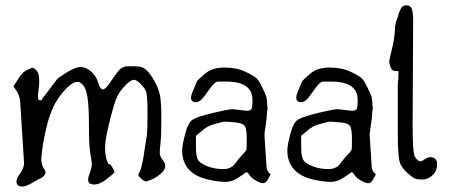

<svg xmlns="http://www.w3.org/2000/svg" viewBox="-20 -682 1689 720"><path d="M310.5 -7.8Q310.5 -17.6 317.4 -35.6Q324.2 -53.7 324.2 -65.4Q324.2 -77.1 318.8 -106Q313.5 -134.8 313.5 -210.9Q313.5 -287.1 307.6 -319.8Q301.8 -352.5 291 -363.3Q280.3 -374 276.4 -374.5Q272.5 -375 270.5 -375Q245.1 -375 204.1 -321.3Q169.9 -276.4 151.4 -192.4Q137.7 -129.9 135.7 -95.7Q135.7 -93.8 134.8 -91.8Q134.8 -63.5 144.5 -49.8Q151.4 -40 150.4 -33.2Q150.4 -30.3 148.4 -28.3Q144.5 -19.5 134.3 -14.6Q124 -9.8 100.6 3.9Q77.1 17.6 63.5 17.6Q47.9 17.6 43 6.8Q42 3.9 42 -4.4Q42 -12.7 55.7 -32.2Q70.3 -53.7 70.3 -69.3L55.7 -300.8Q53.7 -320.3 44.9 -336.9L30.3 -358.4L48.8 -386.7Q65.4 -413.1 82 -419.9Q98.6 -427.7 103 -427.7Q107.4 -427.7 115.7 -418.9Q124 -410.2 125.5 -398.4Q127 -386.7 127 -374Q127 -361.3 124.5 -344.2Q122.1 -327.1 122.1 -316.4Q122.1 -305.7 130.9 -305.7Q138.7 -305.7 137.7 -309.6V-310.5L192.4 -382.8Q192.4 -386.7 227.5 -408.7Q262.7 -430.7 282.2 -430.7Q301.8 -430.7 321.3 -414.1Q340.8 -397.5 348.1 -372.1Q355.5 -346.7 365.7 -346.7Q376 -346.7 394.5 -375Q413.1 -403.3 426.3 -418.5Q439.5 -433.6 460.9 -433.6Q482.4 -433.6 499 -432.6Q515.6 -431.6 529.8 -418.5Q543.9 -405.3 559.6 -377.4Q575.2 -349.6 580.1 -323.7Q585 -297.9 585 -234.9Q585 -171.9 582 -147Q579.1 -122.1 579.1 -108.9Q579.1 -95.7 589.4 -83.5Q599.6 -71.3 599.6 -58.6Q599.6 -45.9 584 -31.7Q568.4 -17.6 548.8 -8.8Q529.3 -1 524.4 -1V-2.9Q520.5 -2.9 509.8 -11.7Q499 -21.5 499 -24.4Q499 -25.4 499 -26.4Q499 -31.2 502.9 -36.1Q506.8 -42 511.2 -60.1Q515.6 -78.1 518.1 -93.3Q520.5 -108.4 523.9 -131.8Q527.3 -155.3 530.3 -171.9Q533.2 -188.5 533.2 -258.8Q533.2 -329.1 526.4 -342.3Q519.5 -355.5 505.4 -369.1Q491.2 -382.8 481.4 -382.8Q471.7 -382.8 452.1 -363.8Q432.6 -344.7 420.9 -322.8Q409.2 -300.8 391.6 -229Q374 -157.2 374 -130.9Q374 -104.5 378.9 -85.9Q384.8 -65.4 389.6 -66.4Q393.6 -67.4 402.3 -52.7Q409.2 -40 409.2 -37.1Q409.2 -36.1 408.2 -34.2Q405.3 -30.3 379.9 -10.3Q354.5 9.8 332.5 9.8Q310.5 9.8 310.5 -7.8Z M926.8 -306.6Q926.8 -376 829.1 -376Q829.1 -376 796.9 -376Q785.2 -376 764.2 -345.7Q743.2 -315.4 733.9 -307.1Q724.6 -298.8 712.9 -298.8Q703.1 -298.8 698.2 -306.6Q696.3 -309.6 696.3 -314.5Q696.3 -322.3 700.2 -333Q716.8 -374 718.8 -377.9Q719.7 -379.9 747.1 -404.3Q774.4 -428.7 820.8 -428.7Q867.2 -428.7 899.9 -413.1Q932.6 -397.5 941.9 -388.7Q951.2 -379.9 964.4 -352.1Q977.5 -324.2 978.5 -321.3Q979.5 -318.4 981.4 -300.8Q983.4 -277.3 983.4 -273.4Q982.4 -268.6 981.4 -263.7Q981.4 -247.1 976.6 -213.9Q971.7 -183.6 971.7 -177.7Q971.7 -176.8 971.7 -175.8L979.5 -54.7Q980.5 -42 991.2 -31.2L995.1 -28.3L985.4 -10.7Q977.5 4.9 966.8 4.9Q966.8 4.9 965.8 4.9Q956.1 4.9 938.5 -5.4Q920.9 -15.6 914.1 -27.3Q909.2 -35.2 905.3 -36.1Q901.4 -35.2 899.4 -33.2Q891.6 -27.3 870.6 -13.7Q849.6 0 825.2 0Q800.8 0 763.7 -7.8Q678.7 -26.4 665 -93.8Q663.1 -104.5 663.1 -120.1Q663.1 -135.7 674.3 -179.7Q685.5 -223.6 704.1 -234.4Q722.7 -245.1 779.8 -258.8Q836.9 -272.5 852.5 -272.5L904.3 -266.6Q916 -266.6 921.4 -271Q926.8 -275.4 926.8 -306.6ZM737.3 -191.4 714.8 -172.9V-129.9Q714.8 -92.8 724.1 -80.1Q733.4 -67.4 760.3 -57.6Q787.1 -47.9 816.9 -47.9Q846.7 -47.9 861.8 -68.8Q877 -89.8 890.1 -103Q903.3 -116.2 904.3 -122.6Q905.3 -128.9 905.3 -160.6Q905.3 -192.4 899.9 -206.1Q894.5 -219.7 864.7 -222.7Q835 -225.6 825.2 -225.6Q815.4 -225.6 810.1 -223.6Q804.7 -221.7 781.2 -215.8Q757.8 -210 737.3 -191.4Z M1321.3 -306.6Q1321.3 -376 1223.6 -376Q1223.6 -376 1191.4 -376Q1179.7 -376 1158.7 -345.7Q1137.7 -315.4 1128.4 -307.1Q1119.1 -298.8 1107.4 -298.8Q1097.7 -298.8 1092.8 -306.6Q1090.8 -309.6 1090.8 -314.5Q1090.8 -322.3 1094.7 -333Q1111.3 -374 1113.3 -377.9Q1114.3 -379.9 1141.6 -404.3Q1168.9 -428.7 1215.3 -428.7Q1261.7 -428.7 1294.4 -413.1Q1327.1 -397.5 1336.4 -388.7Q1345.7 -379.9 1358.9 -352.1Q1372.1 -324.2 1373 -321.3Q1374 -318.4 1376 -300.8Q1377.9 -277.3 1377.9 -273.4Q1377 -268.6 1376 -263.7Q1376 -247.1 1371.1 -213.9Q1366.2 -183.6 1366.2 -177.7Q1366.2 -176.8 1366.2 -175.8L1374 -54.7Q1375 -42 1385.7 -31.2L1389.6 -28.3L1379.9 -10.7Q1372.1 4.9 1361.3 4.9Q1361.3 4.9 1360.4 4.9Q1350.6 4.9 1333 -5.4Q1315.4 -15.6 1308.6 -27.3Q1303.7 -35.2 1299.8 -36.1Q1295.9 -35.2 1293.9 -33.2Q1286.1 -27.3 1265.1 -13.7Q1244.1 0 1219.7 0Q1195.3 0 1158.2 -7.8Q1073.2 -26.4 1059.6 -93.8Q1057.6 -104.5 1057.6 -120.1Q1057.6 -135.7 1068.8 -179.7Q1080.1 -223.6 1098.6 -234.4Q1117.2 -245.1 1174.3 -258.8Q1231.4 -272.5 1247.1 -272.5L1298.8 -266.6Q1310.5 -266.6 1315.9 -271Q1321.3 -275.4 1321.3 -306.6ZM1131.8 -191.4 1109.4 -172.9V-129.9Q1109.4 -92.8 1118.7 -80.1Q1127.9 -67.4 1154.8 -57.6Q1181.6 -47.9 1211.4 -47.9Q1241.2 -47.9 1256.3 -68.8Q1271.5 -89.8 1284.7 -103Q1297.9 -116.2 1298.8 -122.6Q1299.8 -128.9 1299.8 -160.6Q1299.8 -192.4 1294.4 -206.1Q1289.1 -219.7 1259.3 -222.7Q1229.5 -225.6 1219.7 -225.6Q1210 -225.6 1204.6 -223.6Q1199.2 -221.7 1175.8 -215.8Q1152.3 -210 1131.8 -191.4Z M1462.9 -416Q1461.9 -416 1460.9 -416Q1444.3 -416 1439.5 -451.2Q1439.5 -456.1 1455.1 -521.5Q1460.9 -557.6 1460.9 -567.4Q1460.9 -567.4 1460.9 -570.3Q1460.9 -570.3 1460.9 -573.2Q1460.9 -586.9 1467.8 -608.4Q1469.7 -615.2 1471.2 -616.7Q1472.7 -618.2 1473.6 -625Q1474.6 -632.8 1475.6 -633.8Q1477.5 -635.7 1482.9 -648.9Q1488.3 -662.1 1503.9 -662.1Q1519.5 -662.1 1524.4 -648.4Q1529.3 -634.8 1529.3 -602.5L1527.3 -212.9Q1527.3 -107.4 1536.1 -93.8Q1544.9 -80.1 1551.8 -78.1Q1552.7 -78.1 1553.7 -77.1Q1561.5 -76.2 1571.3 -84Q1583 -91.8 1590.8 -92.8Q1619.1 -92.8 1619.1 -66.9Q1619.1 -41 1602.1 -24.9Q1585 -8.8 1564.9 -8.8Q1544.9 -8.8 1535.6 -12.7Q1526.4 -16.6 1508.3 -32.7Q1490.2 -48.8 1481.4 -67.4Q1471.7 -87.9 1471.7 -181.6Q1471.7 -181.6 1471.7 -298.8Q1471.7 -298.8 1471.7 -343.8V-364.3Q1474.6 -390.6 1474.6 -415Q1467.8 -416 1462.9 -416Z"/></svg>

Font: Drukaatie burti
Style: Light
Weight: 300
Version: Version 0.14